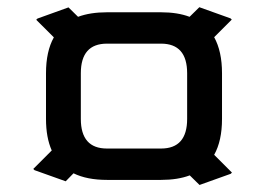

<svg xmlns="http://www.w3.org/2000/svg" viewBox="-20 -634 743 538"><path d="M279.8 -217.8H431.2Q504.4 -217.8 504.4 -300.8V-428.7Q504.4 -511.7 431.2 -511.7H279.8Q206.5 -511.7 206.5 -428.7V-300.8Q206.5 -217.8 279.8 -217.8ZM279.8 -129.9Q223.6 -129.9 186 -148.4L164.1 -126L76.7 -157.2L73.2 -160.6L125 -212.4Q108.9 -248.5 108.9 -300.8V-428.7Q108.9 -490.2 130.9 -529.3L81.5 -578.6L85 -582L171.9 -613.3L198.7 -586.9Q232.9 -599.6 279.8 -599.6H431.2Q477.5 -599.6 511.2 -586.9L538.6 -613.8L626 -582.5L629.4 -579.1L580.1 -529.8Q602.1 -490.2 602.1 -428.7V-300.8Q602.1 -239.3 580.1 -200.2L629.9 -150.4L626.5 -147L539.1 -115.7L511.7 -142.6Q478 -129.9 431.2 -129.9Z"/></svg>

Font: Nova Square
Style: Book
Weight: 400
Version: Version 2.000